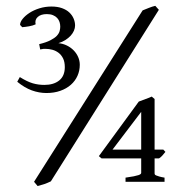

<svg xmlns="http://www.w3.org/2000/svg" viewBox="-20 -623 626 658"><path d="M154.3 -1.5Q143.1 3.9 132.6 7.6Q122.1 11.2 108.9 14.6L96.7 0L468.8 -587.4Q478.5 -591.3 490 -595.9Q501.5 -600.6 512.2 -603L524.4 -589.4ZM546.9 -102.5Q541 -95.2 536.1 -89.6Q531.2 -84 524.9 -80.1H509.8V-28.3Q509.8 -26.4 510.7 -24.9Q511.7 -23.4 515.4 -21.7Q519 -20 525.9 -18.1Q532.7 -16.1 543.9 -14.2V0H410.2V-14.2Q427.7 -16.6 438.5 -18.8Q449.2 -21 454.8 -22.9Q460.4 -24.9 462.2 -26.9Q463.9 -28.8 463.9 -30.8V-80.1H328.1L318.8 -87.9L455.6 -274.9Q466.8 -279.3 479.2 -283.7Q491.7 -288.1 500 -292L509.8 -283.7V-110.4H539.6ZM253.4 -400.9Q253.4 -380.9 245.6 -363.3Q237.8 -345.7 222.9 -332.5Q208 -319.3 186.8 -311.8Q165.5 -304.2 139.2 -304.2Q114.3 -304.2 89.1 -313.2Q64 -322.3 39.1 -342.8L47.9 -358.9Q72.8 -343.3 92 -337.6Q111.3 -332 131.8 -332Q164.1 -332 183.1 -347.4Q202.1 -362.8 202.1 -393.1Q202.1 -410.6 196.3 -422.6Q190.4 -434.6 180.9 -441.9Q171.4 -449.2 159.7 -452.4Q147.9 -455.6 136.2 -455.6H130.4Q128.9 -455.6 127.4 -455.3Q126 -455.1 124 -454.6Q122.1 -454.1 117.7 -453.6L114.3 -471.7Q138.2 -477.5 152.6 -484.9Q167 -492.2 174.6 -500.2Q182.1 -508.3 184.3 -516.4Q186.5 -524.4 186.5 -531.7Q186.5 -539.6 184.1 -547.4Q181.6 -555.2 176 -561.3Q170.4 -567.4 161.6 -571Q152.8 -574.7 140.6 -574.7Q120.1 -574.7 109.4 -564.9Q98.6 -555.2 102.1 -539.6Q92.8 -535.2 80.3 -533Q67.9 -530.8 56.2 -529.8L48.8 -537.6Q48.8 -547.4 57.6 -558.3Q66.4 -569.3 81.1 -578.9Q95.7 -588.4 115.2 -594.5Q134.8 -600.6 156.2 -600.6Q177.2 -600.6 192.6 -595Q208 -589.4 217.8 -580.1Q227.5 -570.8 232.4 -559.1Q237.3 -547.4 237.3 -535.6Q237.3 -526.9 233.4 -517.8Q229.5 -508.8 222.2 -500.7Q214.8 -492.7 204.1 -485.8Q193.4 -479 180.2 -475.1Q195.8 -473.6 209.2 -467Q222.7 -460.4 232.4 -450.4Q242.2 -440.4 247.8 -427.7Q253.4 -415 253.4 -400.9ZM463.9 -239.7 365.7 -110.4H463.9Z"/></svg>

Font: Noto Serif Devanagari
Style: Regular
Weight: 400
Designer: Monotype Design Team
Foundry: Monotype Imaging Inc.
Version: Version 1.01